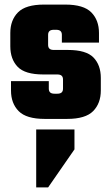

<svg xmlns="http://www.w3.org/2000/svg" viewBox="-20 -519 485 838"><path d="M255 -132V-172Q255 -183 249 -188.5Q243 -194 230 -194H169Q89 -194 57 -227.5Q25 -261 25 -317V-375Q25 -431 58.5 -465Q92 -499 172 -499H265Q345 -499 378.5 -465Q412 -431 412 -375V-333H250V-367Q250 -378 244 -383.5Q238 -389 225 -389H215Q202 -389 196 -383.5Q190 -378 190 -367V-323Q190 -312 196 -306.5Q202 -301 215 -301H276Q356 -301 388 -268Q420 -235 420 -179V-124Q420 -68 386.5 -34Q353 0 273 0H175Q95 0 61.5 -34Q28 -68 28 -124V-165H193V-132Q193 -121 199 -115.5Q205 -110 218 -110H230Q243 -110 249 -115.5Q255 -121 255 -132ZM138 46H305V133L190 299H138Z"/></svg>

Font: Teko Variable Light
Style: Regular
Weight: 300
Designer: Manushi Parikh, Jonny Pinhorn
Foundry: Indian Type Foundry
Version: Version 3.000